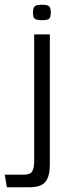

<svg xmlns="http://www.w3.org/2000/svg" viewBox="-63 -615 284 809"><path d="M114 -530Q90 -530 83 -536.5Q76 -543 76 -562Q76 -581 83 -588Q90 -595 114 -595Q138 -595 144.5 -588Q151 -581 151 -562Q151 -543 144.5 -536.5Q138 -530 114 -530ZM-34 174 -43 121H37Q64 121 72.5 107.5Q81 94 81 63V-470H147V79Q147 128 128.5 151Q110 174 61 174Z"/></svg>

Font: Smooch Sans Medium
Style: Regular
Weight: 500
Designer: Robert E. Leuschke
Foundry: Robert E. Leuschke
Version: Version 1.010; ttfautohint (v1.8.3)